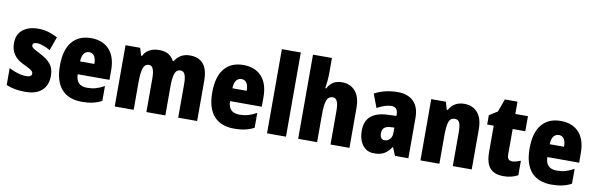

<svg xmlns="http://www.w3.org/2000/svg" viewBox="-51 -1321 5296 1707"><g transform="rotate(10 2597.5 -468.0)"><path d="M404 -263Q404 -177 352.5 -130Q301 -83 201 -83Q155 -83 113.5 -90Q72 -97 31 -114V-267Q68 -247 109.5 -234.5Q151 -222 187 -222Q237 -222 237 -253Q237 -263 230.5 -271.5Q224 -280 204 -292Q184 -304 143 -323Q87 -350 58.5 -391Q30 -432 30 -493Q30 -571 81.5 -613.5Q133 -656 225 -656Q271 -656 312 -644Q353 -632 397 -609L353 -486Q323 -503 291 -515Q259 -527 232 -527Q194 -527 194 -502Q194 -492 200 -485Q206 -478 224.5 -467Q243 -456 282 -436Q339 -407 371.5 -368Q404 -329 404 -263Z M699 -655Q804 -655 863.5 -590.5Q923 -526 923 -403V-318H636Q638 -214 738 -214Q781 -214 816.5 -224Q852 -234 893 -257V-123Q822 -83 715 -83Q593 -83 530 -154.5Q467 -226 467 -367Q467 -509 527.5 -582Q588 -655 699 -655ZM704 -529Q676 -529 657.5 -507Q639 -485 637 -434H766Q766 -482 749.5 -505.5Q733 -529 704 -529Z M1592 -656Q1672 -656 1713 -606.5Q1754 -557 1754 -453V-93H1583V-398Q1583 -456 1570.5 -483Q1558 -510 1532 -510Q1495 -510 1481 -472Q1467 -434 1467 -355V-93H1296V-398Q1296 -510 1247 -510Q1209 -510 1195 -468.5Q1181 -427 1181 -339V-93H1010V-646H1142L1163 -578H1171Q1188 -615 1225 -635.5Q1262 -656 1314 -656Q1367 -656 1399 -635.5Q1431 -615 1447 -582H1457Q1478 -617 1511.5 -636.5Q1545 -656 1592 -656Z M2074 -655Q2179 -655 2238.5 -590.5Q2298 -526 2298 -403V-318H2011Q2013 -214 2113 -214Q2156 -214 2191.5 -224Q2227 -234 2268 -257V-123Q2197 -83 2090 -83Q1968 -83 1905 -154.5Q1842 -226 1842 -367Q1842 -509 1902.5 -582Q1963 -655 2074 -655ZM2079 -529Q2051 -529 2032.5 -507Q2014 -485 2012 -434H2141Q2141 -482 2124.5 -505.5Q2108 -529 2079 -529Z M2556 -93H2385V-853H2556Z M2837 -723Q2837 -681 2833.5 -644.5Q2830 -608 2825 -578H2834Q2872 -656 2964 -656Q3039 -656 3084 -604.5Q3129 -553 3129 -453V-93H2958V-399Q2958 -510 2908 -510Q2865 -510 2851 -468.5Q2837 -427 2837 -343V-93H2666V-853H2837Z M3469 -656Q3558 -656 3609.5 -606Q3661 -556 3661 -456V-93H3540L3510 -166H3506Q3477 -123 3443 -103Q3409 -83 3352 -83Q3305 -83 3273.5 -107Q3242 -131 3226 -171.5Q3210 -212 3210 -262Q3210 -351 3262 -394.5Q3314 -438 3413 -442L3491 -445V-457Q3491 -525 3433 -525Q3381 -525 3304 -484L3258 -606Q3301 -630 3354 -643Q3407 -656 3469 -656ZM3457 -338Q3382 -335 3382 -270Q3382 -214 3426 -214Q3453 -214 3472 -236Q3491 -258 3491 -293V-340Z M4068 -656Q4144 -656 4188.5 -604.5Q4233 -553 4233 -453V-93H4062V-399Q4062 -454 4051 -482Q4040 -510 4008 -510Q3968 -510 3954.5 -471.5Q3941 -433 3941 -343V-93H3770V-646H3902L3922 -577H3931Q3974 -656 4068 -656Z M4573 -226Q4591 -226 4610 -231.5Q4629 -237 4650 -245V-114Q4622 -99 4590.5 -91Q4559 -83 4519 -83Q4438 -83 4398 -128Q4358 -173 4358 -275V-510H4299V-594L4373 -641L4415 -757H4529V-646H4643V-510H4529V-280Q4529 -226 4573 -226Z M4939 -655Q5044 -655 5103.5 -590.5Q5163 -526 5163 -403V-318H4876Q4878 -214 4978 -214Q5021 -214 5056.5 -224Q5092 -234 5133 -257V-123Q5062 -83 4955 -83Q4833 -83 4770 -154.5Q4707 -226 4707 -367Q4707 -509 4767.5 -582Q4828 -655 4939 -655ZM4944 -529Q4916 -529 4897.5 -507Q4879 -485 4877 -434H5006Q5006 -482 4989.5 -505.5Q4973 -529 4944 -529Z"/></g></svg>

Font: Noto Sans Kannada UI Condensed Black
Style: Regular
Weight: 900
Width: 3
Designer: Jelle Bosma - Monotype Design Team
Foundry: Monotype Imaging Inc.
Version: Version 2.005; ttfautohint (v1.8.4.7-5d5b)